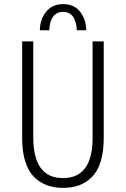

<svg xmlns="http://www.w3.org/2000/svg" viewBox="-20 -901 610 932"><path d="M173.5 -754Q173.5 -805 203.2 -843Q233 -881 287 -881Q340.5 -881 369.5 -843.2Q398.5 -805.5 398.5 -754H352.5Q352.5 -767 350 -780.2Q347.5 -793.5 341 -808.8Q334.5 -824 320.2 -833.8Q306 -843.5 286 -843.5Q269.5 -843.5 257 -836.8Q244.5 -830 237.5 -820.2Q230.5 -810.5 226.2 -797.5Q222 -784.5 220.8 -774.2Q219.5 -764 219.5 -754ZM286 11Q242.5 11 207.8 -1.8Q173 -14.5 145.2 -42Q117.5 -69.5 102.5 -117.5Q87.5 -165.5 87.5 -231.5V-700H141.5V-234Q141.5 -36.5 286 -36.5Q429.5 -36.5 429.5 -232.5V-700H483.5V-231.5Q483.5 -165.5 468.8 -117.5Q454 -69.5 426.5 -42Q399 -14.5 364.5 -1.8Q330 11 286 11Z"/></svg>

Font: League Mono Narrow UltraLight
Style: Regular
Weight: 200
Width: 3
Designer: Tyler Finck
Foundry: The League of Moveable Type / Tyler Finck
Version: Version 2.210